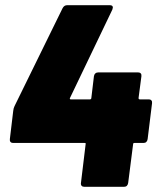

<svg xmlns="http://www.w3.org/2000/svg" viewBox="-20 -720 608 740"><path d="M566 -322 549 -184Q548 -177 544 -173Q540 -169 533 -169H498Q493 -169 493 -164L474 -15Q473 -8 469 -4Q465 0 458 0H305Q298 0 294.5 -4Q291 -8 292 -15L310 -164Q312 -169 306 -169H30Q24 -169 20.5 -173Q17 -177 18 -184L31 -293Q32 -303 36 -311L221 -688Q227 -700 239 -700H403Q415 -700 415 -691L413 -683L250 -343Q247 -337 253 -337H327Q329 -337 330.5 -338.5Q332 -340 332 -342L342 -426Q343 -433 347.5 -437Q352 -441 359 -441H512Q519 -441 522.5 -437Q526 -433 525 -426L514 -342Q514 -337 519 -337H554Q560 -337 563.5 -333Q567 -329 566 -322Z"/></svg>

Font: Barlow Semi Condensed Black
Style: Italic
Weight: 900
Width: 4
Italic angle: -7°
Designer: Jeremy Tribby
Foundry: Tribby Type
Version: Version 1.408